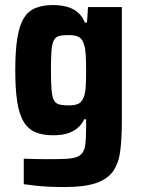

<svg xmlns="http://www.w3.org/2000/svg" viewBox="-20 -538 558 761"><path d="M236.2 203.3Q206.6 203.3 176.6 202.1Q146.7 200.9 120.5 197.9Q94.4 195 74.2 192V91Q92.5 91.6 112.5 92.2Q132.5 92.7 154.8 92.7Q177.1 92.7 201 92.7Q244.7 92.7 268.6 88.5Q292.5 84.2 304 71.1Q315.6 58 318.4 33.4Q321.3 8.7 321.3 -31.5V-65.3H314Q302.1 -41.6 284 -27.8Q265.8 -13.9 242.8 -7.8Q219.7 -1.8 190.2 -1.8Q148.8 -1.8 119.8 -14.3Q90.7 -26.8 73.4 -56Q56 -85.2 48.2 -135Q40.5 -184.8 40.5 -259.5Q40.5 -337 48.7 -387.4Q57 -437.7 74.4 -466.1Q91.7 -494.4 120.8 -506.2Q149.8 -518 190.3 -518Q216.6 -518 241.4 -512.2Q266.1 -506.4 285.6 -491.3Q305.1 -476.2 316.7 -448.3H324.8L328.8 -510H463V-62.2Q463 5.2 457.2 55.6Q451.5 106 429.8 138.4Q408.2 170.9 362.3 187.1Q316.4 203.3 236.2 203.3ZM252.3 -120.2Q278.9 -120.2 292.8 -127.9Q306.6 -135.6 313 -156.1Q318.4 -171.8 319.9 -197.2Q321.3 -222.7 321.3 -259Q321.3 -293.3 319.9 -318.6Q318.4 -344 314 -358.1Q308.1 -382 294 -390.5Q279.9 -399 252.3 -399Q228.1 -399 214.3 -395.3Q200.5 -391.6 193.3 -377.8Q186.2 -364.1 184 -336Q181.9 -307.9 181.9 -259Q181.9 -210.7 184.3 -182.4Q186.7 -154 193.4 -141Q200.1 -128.1 214.4 -124.2Q228.7 -120.2 252.3 -120.2Z"/></svg>

Font: Saira Thin SemiCondensed
Style: Regular
Weight: 100
Width: 4
Version: Version 1.101